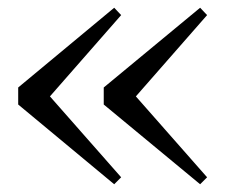

<svg xmlns="http://www.w3.org/2000/svg" viewBox="-20 -525 595 496"><path d="M275 -49 293 -67 109 -276 293 -486 275 -505 27 -299V-255ZM497 -49 515 -67 331 -276 515 -486 497 -505 248 -299V-255Z"/></svg>

Font: Noto Serif HK Medium
Style: Regular
Weight: 500
Designer: Ryoko NISHIZUKA 西塚涼子 (kana & ideographs); Frank Grießhammer (Latin, Greek & Cyrillic); Wenlong ZHANG 张文龙 (bopomofo); San
Foundry: Adobe
Version: Version 2.001;hotconv 1.1.0;makeotfexe 2.6.0